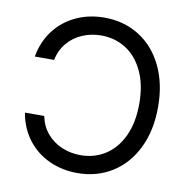

<svg xmlns="http://www.w3.org/2000/svg" viewBox="-82 -818 895 909"><g transform="rotate(10 365.0 -363.5)"><path d="M670.9 -364.3Q670.9 -251 629.4 -166.3Q587.9 -81.5 514.6 -35.9Q441.4 9.8 348.1 9.8Q274.4 9.8 212.2 -18.8Q149.9 -47.4 108.6 -101.3Q67.4 -155.3 54.7 -229H147.5Q157.2 -180.7 186.5 -146.2Q215.8 -111.8 258.1 -94Q300.3 -76.2 348.1 -76.2Q414.6 -76.2 467.3 -109.9Q520 -143.6 550.3 -208.5Q580.6 -273.4 580.6 -364.3Q580.6 -454.6 550 -519.5Q519.5 -584.5 466.8 -617.9Q414.1 -651.4 348.1 -651.4Q299.8 -651.4 257.8 -633.5Q215.8 -615.7 186.5 -581.3Q157.2 -546.9 147.5 -498.5H54.7Q67.4 -571.3 108.4 -625.2Q149.4 -679.2 211.7 -708.3Q273.9 -737.3 348.1 -737.3Q441.4 -737.3 514.6 -691.9Q587.9 -646.5 629.4 -561.8Q670.9 -477.1 670.9 -364.3Z"/></g></svg>

Font: Inter RS Variable
Style: Regular
Weight: 400
Designer: Rasmus Andersson (customised by Maria Ramos and Noel Pretorius)
Foundry: rsms
Version: Version 3.001;Glyphs 3.2.3 (3260)